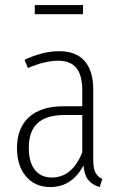

<svg xmlns="http://www.w3.org/2000/svg" viewBox="-20 -737 481 768"><path d="M312 -716.8V-680.2H119.1V-716.8ZM353 -96.2Q353 -63.5 361.8 -46.6Q370.6 -29.8 389.2 -21L378.9 11.2Q348.1 2.4 332.5 -17.8Q316.9 -38.1 314 -75.2Q267.6 11.2 181.2 11.2Q119.6 11.2 83.7 -31.7Q47.9 -74.7 47.9 -145Q47.9 -225.6 96.4 -268.8Q145 -312 233.9 -312H309.1V-376Q309.1 -435.1 285.9 -464.6Q262.7 -494.1 212.9 -494.1Q159.7 -494.1 91.8 -464.8L78.1 -498Q152.8 -532.2 215.8 -532.2Q285.2 -532.2 319.1 -492.4Q353 -452.6 353 -378.9ZM187 -26.9Q269 -26.9 309.1 -127.9V-276.9H237.8Q165.5 -276.9 130.4 -244.4Q95.2 -211.9 95.2 -146Q95.2 -87.9 119.6 -57.4Q144 -26.9 187 -26.9Z"/></svg>

Font: Fira Sans Compressed ExtraLight
Style: Regular
Weight: 250
Width: 1
Designer: Carrois Corporate & Edenspiekermann AG
Foundry: Carrois Corporate GbR & Edenspiekermann AG
Version: Version 4.203;PS 004.203;hotconv 1.0.88;makeotf.lib2.5.64775